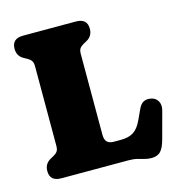

<svg xmlns="http://www.w3.org/2000/svg" viewBox="-106 -796 859 910"><g transform="rotate(-15 323.0 -341.0)"><path d="M370.5 -596.5 355 -588Q342.5 -581 336.2 -572Q330 -563 330 -545V-149Q330 -124 341.2 -113.5Q352.5 -103 372.5 -103H408.5Q447.5 -103 471.2 -118.5Q495 -134 512.5 -172.5L534 -219Q545 -244 561.2 -251.8Q577.5 -259.5 599 -254.5Q620.5 -249.5 630.5 -231Q640.5 -212.5 633.5 -186L598 -54.5Q588 -16.5 572.5 0.8Q557 18 526.5 18Q509 18 493.8 13.5Q478.5 9 460.2 4.5Q442 0 416.5 0H88.5Q33 0 33 -50Q33 -86.5 65 -103.5L80.5 -112Q93 -119 99.2 -128Q105.5 -137 105.5 -155V-545Q105.5 -563 99.2 -572Q93 -581 80.5 -588L65 -596.5Q33 -613.5 33 -650Q33 -700 88.5 -700H347Q402.5 -700 402.5 -650Q402.5 -613.5 370.5 -596.5Z"/></g></svg>

Font: Fraunces 72pt S100 Black
Style: Regular
Weight: 900
Version: Version 1.000; ttfautohint (v1.8.3)